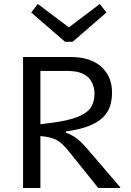

<svg xmlns="http://www.w3.org/2000/svg" viewBox="-20 -940 654 960"><path d="M138.4 -655H334.2Q431.9 -655 486 -606.6Q540.2 -558.1 540.2 -477.1Q540.2 -441.5 530.4 -410.2Q520.6 -378.8 495.5 -353.8Q470.4 -328.7 425.1 -310.5Q379.9 -292.4 308.9 -282.7V-265.8H138.4V-313.6L228 -324.7Q321.5 -336.1 369.8 -356.1Q418.1 -376.1 435.3 -404.7Q452.5 -433.3 452.5 -469.6Q452.5 -522.5 420.1 -553.9Q387.6 -585.2 318.8 -585.2H138.4ZM95.3 -655H182V0H95.3ZM581 -4V0H471.4L332.4 -173Q310.7 -200.9 292.8 -217.8Q274.9 -234.8 254.9 -243.7Q234.9 -252.5 207.4 -256.7Q179.8 -261 138.4 -263V-277H308.9Q330.3 -269.1 346.7 -259.4Q363.2 -249.6 381.1 -233.1Q399 -216.6 424.3 -186.7ZM512.3 -877.6 343.3 -731H315.6L312.6 -794.4L478.9 -920ZM136.1 -877.6 169.2 -920 336.1 -794.4 333 -731H305.4Z"/></svg>

Font: Intel One Mono Light
Style: Regular
Weight: 300
Monospace: yes
Designer: Fred Shallcrass
Foundry: Frere-Jones Type LLC
Version: Version 1.004